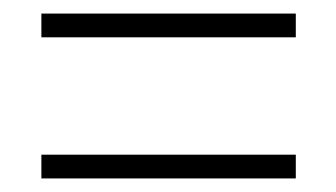

<svg xmlns="http://www.w3.org/2000/svg" viewBox="-20 -577 495 283"><path d="M41 -522H416V-557H41ZM41 -314H416V-349H41Z"/></svg>

Font: Noto Sans Kannada UI Condensed ExtraLight
Style: Regular
Weight: 200
Width: 3
Designer: Jelle Bosma - Monotype Design Team
Foundry: Monotype Imaging Inc.
Version: Version 2.005